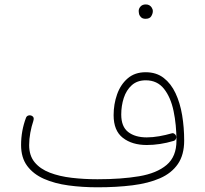

<svg xmlns="http://www.w3.org/2000/svg" viewBox="-20 -816 908 849"><path d="M73.2 -174.8Q73.2 -237.8 95.2 -295.9Q98.1 -302.7 105.2 -305.2Q112.3 -307.6 119.1 -304.7Q133.3 -298.8 127.4 -281.2Q119.1 -256.8 114 -228.8Q108.9 -200.7 108.9 -174.3Q108.9 -127.9 133.3 -98.4Q157.7 -68.8 200.2 -52.5Q242.7 -36.1 296.9 -29.8Q351.1 -23.4 411.1 -23.4Q516.6 -23.4 595 -36.6Q673.3 -49.8 716.8 -86.7Q760.3 -123.5 760.3 -193.8Q760.3 -263.7 747.6 -324.7Q734.9 -385.7 705.1 -423.3Q675.3 -460.9 624.5 -460.9Q586.9 -460.9 562.7 -439.2Q538.6 -417.5 527.3 -382.8Q516.1 -348.1 516.1 -309.6Q516.1 -255.9 546.9 -232.2Q577.6 -208.5 628.9 -208.5Q654.8 -208.5 684.1 -213.6Q713.4 -218.8 738.3 -226.1Q745.1 -228.5 751 -224.6Q756.8 -220.7 758.8 -214.8Q760.7 -208 757.6 -201.4Q754.4 -194.8 747.6 -192.9Q687 -174.8 628.9 -174.8Q564 -174.8 523.2 -206.5Q482.4 -238.3 482.4 -306.6Q482.4 -355.5 497.8 -398.9Q513.2 -442.4 544.7 -469.5Q576.2 -496.6 624 -496.6Q671.4 -496.6 703.9 -471.4Q736.3 -446.3 756.3 -403.6Q776.4 -360.8 785.4 -306.6Q794.4 -252.4 794.4 -194.3Q794.4 -131.3 766.6 -90.8Q738.8 -50.3 687.5 -27.8Q636.2 -5.4 565.9 3.4Q495.6 12.2 411.1 12.2Q343.3 12.2 282.5 3.9Q221.7 -4.4 174.6 -25.1Q127.4 -45.9 100.3 -82.3Q73.2 -118.7 73.2 -174.8ZM593.3 -767.6Q593.3 -778.3 601.6 -787.4Q609.9 -796.4 624.5 -796.4Q634.3 -796.4 640.6 -792.5Q647 -788.6 650.4 -783.2Q655.8 -775.4 655.8 -766.6Q655.8 -755.9 648.9 -744.4Q642.1 -732.9 623.5 -732.9Q611.3 -732.9 604.5 -739Q597.7 -745.1 595.2 -752.9Q594.7 -756.3 594 -760Q593.3 -763.7 593.3 -767.6Z"/></svg>

Font: Mikhak-FD ExtraLight
Style: Regular
Weight: 200
Designer: Amin Abedi
Version: Version 3.2